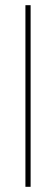

<svg xmlns="http://www.w3.org/2000/svg" viewBox="-20 -720 215 740"><path d="M78 0V-700H98V0Z"/></svg>

Font: DM Sans 9pt Thin
Style: Regular
Weight: 250
Version: Version 4.004;gftools[0.9.30]